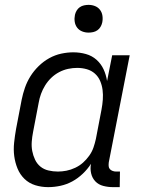

<svg xmlns="http://www.w3.org/2000/svg" viewBox="-20 -757 590 789"><path d="M178 12Q150 12 124.5 4Q99 -4 80.5 -22Q62 -40 52 -64.5Q42 -89 38.5 -115.5Q35 -142 38 -170.5Q41 -199 46 -227L69 -347Q74 -372 82.5 -396.5Q91 -421 105 -443.5Q119 -466 139 -485.5Q159 -505 182.5 -518Q206 -531 231.5 -536.5Q257 -542 281 -542Q308 -542 333 -535Q358 -528 376.5 -511.5Q395 -495 405.5 -472.5Q416 -450 420 -424L441 -530H513L427 -90Q426 -82 426.5 -74.5Q427 -67 431.5 -62Q436 -57 443 -54.5Q450 -52 457 -52H473L472 12H444Q424 12 404.5 7Q385 2 372 -11.5Q359 -25 354.5 -44.5Q350 -64 354 -84Q340 -62 320 -43Q300 -24 277 -11.5Q254 1 228.5 6.5Q203 12 178 12ZM218 -52Q235 -52 253 -55.5Q271 -59 289 -67.5Q307 -76 321 -88.5Q335 -101 346.5 -117Q358 -133 364 -150.5Q370 -168 374 -186L397 -306Q401 -327 402.5 -347.5Q404 -368 401.5 -387.5Q399 -407 391.5 -424.5Q384 -442 370 -454.5Q356 -467 337 -472.5Q318 -478 297 -478Q279 -478 260 -474Q241 -470 223 -460.5Q205 -451 190.5 -437Q176 -423 165.5 -406Q155 -389 148.5 -371Q142 -353 139 -335L116 -215Q112 -195 110.5 -175Q109 -155 112.5 -136.5Q116 -118 124 -101Q132 -84 146 -72.5Q160 -61 179 -56.5Q198 -52 218 -52ZM344 -623Q330 -623 317.5 -628Q305 -633 297 -643.5Q289 -654 287 -668Q285 -682 288 -696Q290 -705 295 -713.5Q300 -722 308 -727.5Q316 -733 325.5 -735Q335 -737 344 -737Q358 -737 370.5 -732Q383 -727 391 -716.5Q399 -706 401 -692Q403 -678 400 -664Q398 -655 393 -646.5Q388 -638 380 -632.5Q372 -627 362.5 -625Q353 -623 344 -623Z"/></svg>

Font: Lode Term
Style: Italic
Weight: 400
Italic angle: -11°
Monospace: yes
Designer: Belleve Invis
Foundry: Belleve Invis
Version: Version 29.2.0